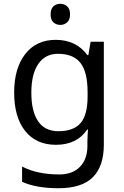

<svg xmlns="http://www.w3.org/2000/svg" viewBox="-20 -757 655 1017"><path d="M275 -546Q328 -546 370.5 -526Q413 -506 443 -465H448L460 -536H530V9Q530 124 471.5 182Q413 240 290 240Q172 240 97 206V125Q176 167 295 167Q364 167 403.5 126.5Q443 86 443 16V-5Q443 -17 444 -39.5Q445 -62 446 -71H442Q388 10 276 10Q172 10 113.5 -63Q55 -136 55 -267Q55 -395 113.5 -470.5Q172 -546 275 -546ZM287 -472Q220 -472 183 -418.5Q146 -365 146 -266Q146 -167 182 -114.5Q218 -62 289 -62Q370 -62 407 -105.5Q444 -149 444 -246V-267Q444 -376 406 -424Q368 -472 287 -472ZM300 -737Q278 -737 263 -723.5Q248 -710 248 -681Q248 -652 263 -638.5Q278 -625 300 -625Q320 -625 335.5 -638.5Q351 -652 351 -681Q351 -710 335.5 -723.5Q320 -737 300 -737Z"/></svg>

Font: BC Sans
Style: Regular
Weight: 400
Designer: Monotype Design Team
Province of B.C.
Foundry: Monotype Imaging Inc.
Version: Version 2.000;GOOG;noto-source:20170915:90ef993387c0